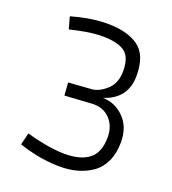

<svg xmlns="http://www.w3.org/2000/svg" viewBox="-138 -860 875 975"><g transform="rotate(20 299.0 -372.5)"><path d="M73 -29 89 -94 104 -90Q119 -85 139 -80.5Q159 -76 184.5 -71Q210 -66 240 -62.5Q270 -59 297 -59Q383 -59 428.5 -95Q474 -131 474 -213Q474 -274 437 -312Q400 -350 339 -346L195 -337L190 -406L317 -415Q357 -420 395 -455.5Q433 -491 433 -556Q433 -632 394 -659Q355 -686 276 -686Q253 -686 227 -683.5Q201 -681 180 -677Q159 -673 142 -669.5Q125 -666 113 -663L101 -660L83 -725L96 -728Q108 -732 126 -736Q144 -740 167 -744.5Q190 -749 219.5 -752Q249 -755 277 -755Q384 -755 444.5 -711.5Q505 -668 505 -557Q505 -432 383 -393Q451 -391 498.5 -342Q546 -293 546 -213Q546 -153 525.5 -108.5Q505 -64 469 -39Q433 -14 390 -2Q347 10 297 10Q263 10 228 6Q193 2 166.5 -3.5Q140 -9 120 -14.5Q100 -20 87 -24.5Q74 -29 73 -29Z"/></g></svg>

Font: Biancoenero Regular
Style: Regular
Weight: 400
Designer: Riccardo Lorusso, Umberto Mischi
Foundry: Biancoenero Edizioni
Version: Version 0.000